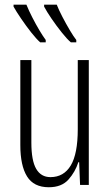

<svg xmlns="http://www.w3.org/2000/svg" viewBox="-20 -786 466 816"><path d="M357.4 -530.8V0H320.3L316.4 -96.7H313Q299.8 -55.2 270.8 -22.7Q241.7 9.8 187.5 9.8Q123.5 9.8 95 -36.1Q66.4 -82 66.4 -169.4V-530.8H113.3V-180.2Q113.3 -103.5 133.8 -68.4Q154.3 -33.2 194.3 -33.2Q251 -33.2 280.8 -82.8Q310.5 -132.3 310.5 -236.8V-530.8ZM221.2 -766.1Q229.5 -744.6 245.1 -714.6Q260.7 -684.6 277.1 -657Q293.5 -629.4 304.2 -616.2V-606H281.2Q265.1 -619.6 242.7 -647.7Q220.2 -675.8 199.2 -706.5Q178.2 -737.3 167.5 -757.8V-766.1ZM92.3 -766.1Q102.1 -741.7 117.2 -712.2Q132.3 -682.6 147.9 -656.5Q163.6 -630.4 174.3 -616.2V-606H150.9Q135.3 -619.6 113 -647.7Q90.8 -675.8 70.1 -706.3Q49.3 -736.8 37.6 -757.8V-766.1Z"/></svg>

Font: Open Sans Condensed Light
Style: Regular
Weight: 300
Width: 3
Designer: Monotype Design Team
Foundry: Monotype Imaging Inc.
Version: Version 3.003; ttfautohint (v1.8.4)